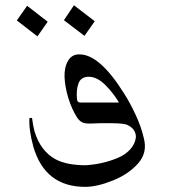

<svg xmlns="http://www.w3.org/2000/svg" viewBox="-20 -521 662 729"><path d="M161.1 -438.5 122.1 -382.8 43.9 -443.4 83 -499ZM339.8 -440.4 300.8 -384.8 222.7 -444.3 260.7 -501ZM303.7 188.5Q150.4 188.5 106.4 35.2Q88.9 -29.3 91.8 -73.2Q98.6 -73.2 101.6 -73.2Q105.5 -42 111.3 -21.5Q133.8 51.8 189.5 83Q232.4 106.4 305.7 106.4Q335.9 104.5 365.2 98.1Q394.5 91.8 424.8 79.6Q455.1 67.4 474.6 45.9Q494.1 24.4 496.1 -2.9Q494.1 -32.2 464.8 -45.9Q454.1 -52.7 404.8 -53.2Q355.5 -53.7 320.3 -51.8Q299.8 -51.8 290 -57.6Q280.3 -63.5 272.5 -75.2Q252 -107.4 239.3 -149.4Q226.6 -191.4 225.1 -228Q223.6 -264.6 238.3 -290Q252.9 -315.4 282.2 -314.5Q358.4 -314.5 451.2 -166Q472.7 -132.8 494.6 -85.9Q516.6 -39.1 526.4 4.9Q540 57.6 505.9 97.7Q469.7 139.6 409.2 164.1Q348.6 188.5 303.7 188.5ZM284.2 -131.8H309.6H431.6Q411.1 -167 380.4 -197.8Q349.6 -228.5 319.3 -229.5Q288.1 -230.5 278.3 -205.1Q268.6 -179.7 272.5 -142.6Q274.4 -131.8 284.2 -131.8Z"/></svg>

Font: Thabit-Oblique
Style: Oblique
Weight: 500
Designer: Regenerated by Nadim Shaikli
Foundry: MAK Alagha
Version: 0.01